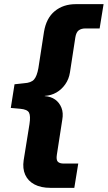

<svg xmlns="http://www.w3.org/2000/svg" viewBox="-20 -725 519 925"><path d="M223 180Q177 180 146 163.5Q115 147 101.5 117Q88 87 94 47L122 -127Q128 -166 120 -182Q112 -198 77 -201L32 -205L50 -319L96 -324Q130 -326 144 -342Q158 -358 165 -397L192 -572Q203 -638 244 -671.5Q285 -705 345 -705H479L460 -588H392Q372 -588 359.5 -579Q347 -570 343 -545L317 -376Q312 -344 294.5 -319Q277 -294 252 -279.5Q227 -265 196 -263L195 -262Q225 -260 245.5 -245.5Q266 -231 276 -206Q286 -181 280 -148L254 20Q250 45 258.5 54Q267 63 288 63H357L338 180Z"/></svg>

Font: Nunito Sans 9pt ExtraBold
Style: Italic
Weight: 800
Italic angle: -9°
Version: Version 3.101;gftools[0.9.27]